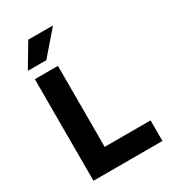

<svg xmlns="http://www.w3.org/2000/svg" viewBox="-213 -998 983 1105"><g transform="rotate(-30 279.0 -445.5)"><path d="M75 0V-675H228.3V-136.7H533.3V0ZM65.8 -736.7V-740L155.8 -890.8H317.5V-887.5L186.7 -736.7Z"/></g></svg>

Font: Funnel Sans ExtraBold
Style: Regular
Weight: 800
Version: Version 1.000; Beta; Release 5; Build 24; ttfautohint (v1.8.